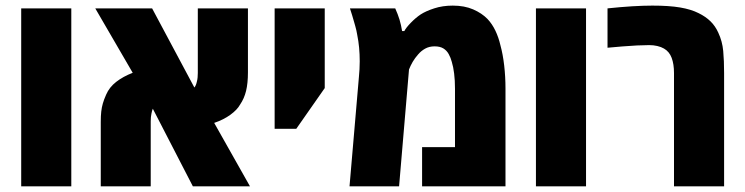

<svg xmlns="http://www.w3.org/2000/svg" viewBox="-20 -661 2642 681"><path d="M55.2 0V-631.3H232.9V0Z M337.4 0V-228.5Q337.4 -250 339.1 -265.1Q340.8 -280.3 344.7 -293.9Q348.6 -307.6 356.4 -325.2Q367.7 -351.6 392.1 -370.6Q416.5 -389.6 450.7 -402.8L317.9 -631.3H519.5L669.4 -350.6Q672.4 -354 674.6 -359.4Q676.8 -364.7 678.2 -371.1Q680.2 -378.4 680.9 -386.5Q681.6 -394.5 681.6 -402.3V-631.3H859.4V-404.3Q859.4 -365.7 852.8 -338.6Q846.2 -311.5 831.5 -290Q821.3 -271.5 797.1 -253.9Q772.9 -236.3 739.7 -225.1L866.7 0H664.1L522 -275.4Q520.5 -272 519.3 -267.6Q518.1 -263.2 517.1 -257.8Q514.6 -246.6 514.6 -230.5V0Z M954.1 -204.1V-631.3H1131.8V-348.6L1030.8 -204.1Z M1219.7 0 1252.9 -386.7Q1254.4 -400.9 1255.1 -415.3Q1255.9 -429.7 1255.9 -443.8Q1255.9 -468.8 1253.7 -492.2Q1251.5 -515.6 1247.1 -537.1Q1246.1 -544.9 1244.1 -552.7Q1242.2 -560.5 1240.2 -568.1Q1238.3 -575.7 1235.8 -583.5Q1232.4 -595.7 1228.8 -607.4Q1225.1 -619.1 1221.2 -631.3H1381.8Q1391.1 -610.8 1397 -591.6Q1402.8 -572.3 1406.2 -550.8H1414.1Q1419.9 -562.5 1437.5 -580.6Q1455.1 -598.6 1472.2 -609.9Q1490.2 -621.6 1520 -631.3Q1549.8 -641.1 1585.9 -641.1Q1627.4 -641.1 1658.2 -627.7Q1689 -614.3 1709 -593.8Q1725.6 -576.2 1737.1 -552.2Q1748.5 -528.3 1754.9 -500.5Q1763.7 -468.8 1768.3 -428.7Q1772.9 -388.7 1772.9 -346.7V0H1477.1V-139.2H1593.8V-346.2Q1593.8 -376 1590.8 -399.9Q1587.9 -423.8 1582.5 -441.4Q1578.6 -456.5 1571.5 -469.2Q1564.5 -481.9 1552.5 -489.3Q1540.5 -496.6 1521.5 -496.6Q1502.4 -496.6 1488 -488.5Q1473.6 -480.5 1462.9 -467.8Q1451.7 -455.1 1443.8 -441.7Q1436 -428.2 1430.7 -414.6L1395.5 0Z M1880.9 0V-631.3H2058.6V0Z M2370.6 0V-401.9Q2370.6 -433.6 2362.3 -455.8Q2354 -478 2335 -488.8Q2325.2 -494.6 2311.5 -497.8Q2297.9 -501 2282.7 -501Q2264.6 -501 2239.5 -499.8Q2214.4 -498.5 2187.3 -496.3Q2160.2 -494.1 2134.8 -491.7V-631.3Q2181.6 -636.2 2221.9 -638.7Q2262.2 -641.1 2293.9 -641.1Q2353.5 -641.1 2392.3 -634.5Q2431.2 -627.9 2458 -614.3Q2482.9 -602.1 2500 -585.4Q2517.1 -568.8 2527.8 -544.9Q2542 -514.6 2545.2 -480Q2548.3 -445.3 2548.3 -401.9V0Z"/></svg>

Font: Open Sans SemiCondensed ExtraBold
Style: Regular
Weight: 800
Width: 4
Designer: Monotype Design Team
Foundry: Monotype Imaging Inc.
Version: Version 3.000